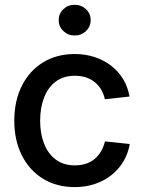

<svg xmlns="http://www.w3.org/2000/svg" viewBox="-20 -762 593 794"><path d="M289.1 11.7Q213.9 11.7 157.7 -22.9Q101.6 -57.6 70.3 -119.6Q39.1 -181.6 39.1 -262.7Q39.1 -344.7 70.3 -407Q101.6 -469.2 157.7 -503.9Q213.9 -538.6 289.1 -538.6Q333.5 -538.6 371.8 -525.9Q410.2 -513.2 439.9 -490Q469.7 -466.8 489.3 -434.6Q508.8 -402.3 515.6 -362.8L413.6 -351.6Q409.2 -373 398.7 -390.9Q388.2 -408.7 372.6 -421.6Q356.9 -434.6 336.2 -441.7Q315.4 -448.7 289.6 -448.7Q242.7 -448.7 210.7 -424.8Q178.7 -400.9 162.4 -358.9Q146 -316.9 146 -262.7Q146 -209.5 162.4 -167.7Q178.7 -126 210.7 -102.1Q242.7 -78.1 289.6 -78.1Q315.4 -78.1 336.2 -85.2Q356.9 -92.3 372.3 -105.5Q387.7 -118.7 398.2 -137Q408.7 -155.3 414.1 -177.2L516.6 -166.5Q509.8 -127 490.2 -94.2Q470.7 -61.5 440.7 -37.8Q410.6 -14.2 372.1 -1.2Q333.5 11.7 289.1 11.7ZM288.6 -615.2Q261.2 -615.2 241.9 -633.8Q222.7 -652.3 222.7 -678.7Q222.7 -705.6 241.9 -723.9Q261.2 -742.2 288.6 -742.2Q316.4 -742.2 335.7 -723.9Q355 -705.6 355 -678.7Q355 -652.3 335.7 -633.8Q316.4 -615.2 288.6 -615.2Z"/></svg>

Font: Inter 24pt Medium
Style: Regular
Weight: 500
Designer: Rasmus Andersson
Foundry: rsms
Version: Version 4.001;git-66647c0bb